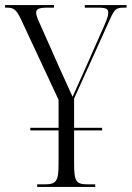

<svg xmlns="http://www.w3.org/2000/svg" viewBox="-25 -734 517 754"><path d="M121 0H349V-10H320C273 -10 266 -22 266 -93V-222H376V-232H266V-347L408 -661C426 -700 432 -704 464 -704H472V-714H308V-704H360C394 -704 400 -698 400 -684C400 -674 398 -665 385 -635L301 -445C285 -410 269 -374 260 -354C240 -399 225 -432 206 -473L135 -633C123 -659 117 -673 117 -684C117 -697 124 -704 162 -704H187V-714H-5V-704H1C27 -704 38 -699 57 -659L205 -342V-232H94V-222H205V-93C205 -22 197 -10 149 -10H121Z"/></svg>

Font: Noto Serif Display ExtraCondensed Light
Style: Regular
Weight: 300
Width: 2
Designer: Monotype Design Team
Foundry: Monotype Imaging Inc.
Version: Version 2.009